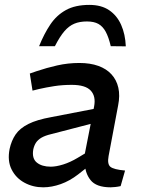

<svg xmlns="http://www.w3.org/2000/svg" viewBox="-20 -773 586 800"><path d="M482.6 2.5Q471.5 5 460.5 6.2Q449.5 7.5 441 7.5Q380.8 7.5 357 -23Q333.2 -53.4 333.6 -96.8L330.2 -115.8L372.1 -329.5Q380.2 -371.5 358.2 -395.4Q336.1 -419.4 279.1 -419.4Q240.2 -419.4 205.9 -414.1Q171.5 -408.7 143.1 -402.2L115.5 -395.4L104.2 -466.6L132.5 -476.4Q174.1 -490.4 218.7 -500.5Q263.4 -510.6 310.8 -510.6Q355.9 -510.6 389.8 -498.4Q423.7 -486.2 444.7 -463Q465.8 -439.8 473.1 -407.3Q480.4 -374.8 472.2 -333.8L432.5 -123Q426.2 -89.2 440.1 -77.9Q454 -66.6 501.1 -62.4ZM159.9 7.5Q117.2 7.5 81.7 -11.9Q46.2 -31.2 28.3 -67Q10.3 -102.8 20 -152.3Q27.5 -187.2 45.2 -213Q62.9 -238.7 98.4 -256.5Q133.8 -274.3 193.1 -284.9L391.2 -323.2L378.6 -262.2L192.7 -214Q167.9 -208.1 152.7 -199.3Q137.6 -190.4 129.9 -178.5Q122.2 -166.7 118.6 -150.2Q112.3 -112.7 133.5 -95.6Q154.6 -78.5 191.5 -78.5Q213.9 -78.5 243.3 -87.7Q272.8 -96.9 303.5 -115.3L355.3 -146.3L362.8 -91.3L305.7 -46.4Q270.8 -19.3 233.1 -5.9Q195.4 7.5 159.9 7.5ZM352.5 -752.6Q402.3 -752.6 434.9 -730.4Q467.6 -708.2 484.8 -669.3Q502.1 -630.3 504.2 -579.9L441.5 -580.6Q432.6 -618.4 420.5 -640.7Q408.4 -662.9 390.1 -673.3Q371.7 -683.6 342.2 -683.6Q311.8 -683.6 289.7 -674.3Q267.5 -665.1 248.3 -642.9Q229.1 -620.6 208.8 -580.6H142.9Q163.8 -632.5 189.8 -671.1Q215.8 -709.7 254.7 -731.1Q293.5 -752.6 352.5 -752.6Z"/></svg>

Font: REM Medium
Style: Italic
Weight: 500
Italic angle: -11°
Designer: Octavio Pardo
Foundry: Ashler Design
Version: Version 1.005;gftools[0.9.28]